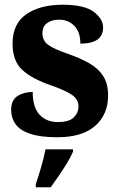

<svg xmlns="http://www.w3.org/2000/svg" viewBox="-20 -569 501 810"><path d="M222 10Q149 10 106 -5Q63 -20 45 -46Q27 -72 27 -105Q27 -147 54 -164Q81 -181 118 -181Q118 -116 147 -85Q176 -54 225 -54Q271 -54 291 -73.5Q311 -93 311 -120Q311 -150 284 -168.5Q257 -187 198 -208Q115 -236 74 -274Q33 -312 33 -385Q33 -469 91 -509Q149 -549 244 -549Q336 -549 375.5 -519Q415 -489 415 -453Q415 -385 319 -385Q319 -434 293.5 -460Q268 -486 230 -486Q198 -486 178.5 -471.5Q159 -457 159 -429Q159 -398 183 -380Q207 -362 272 -340Q322 -322 358.5 -301Q395 -280 415.5 -248Q436 -216 436 -166Q436 -86 381.5 -38Q327 10 222 10ZM131 208Q141 179 153.5 136Q166 93 172 61H288V71Q279 92 263 118.5Q247 145 228.5 172Q210 199 194 221H131Z"/></svg>

Font: Noto Serif SemiCondensed ExtraBold
Style: Regular
Weight: 800
Width: 4
Designer: Monotype Design Team
Foundry: Monotype Imaging Inc.
Version: Version 2.015